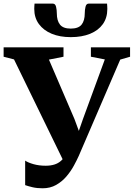

<svg xmlns="http://www.w3.org/2000/svg" viewBox="-40 -998 721 1034"><path d="M189.5 16Q159.5 16 136 10.5Q112.5 5 95.5 -1V-133Q110.5 -122.5 140.2 -114Q170 -105.5 206 -105.5Q232 -105.5 252.5 -111.8Q273 -118 288.5 -131.8Q304 -145.5 314 -167.5V-106L35.5 -678L-20.5 -692.5V-743H302V-692.5L223.5 -677L361 -357L405.5 -236.5L363 -231L407 -357.5L524.5 -678L449.5 -692.5V-743H660.5V-692.5L607.5 -677L384 -158Q373.5 -134.5 357.2 -104.8Q341 -75 317.5 -47.5Q294 -20 262.2 -2Q230.5 16 189.5 16ZM244.5 -978.5Q258 -978.5 262 -961.2Q266 -944 266 -926.5Q266 -887 283 -865.5Q300 -844 341 -844Q382.5 -844 399.5 -865.5Q416.5 -887 416.5 -926.5Q416.5 -944 420.5 -961.2Q424.5 -978.5 437.5 -978.5H536.5Q537 -971.5 537.5 -964.5Q538 -957.5 538 -950Q538 -902 513.8 -868Q489.5 -834 445.2 -816Q401 -798 341 -798Q282.5 -798 238.5 -816.2Q194.5 -834.5 169.5 -868.5Q144.5 -902.5 144.5 -950Q144.5 -957.5 145 -964.5Q145.5 -971.5 146 -978.5Z"/></svg>

Font: Merriweather 60pt ExtraBold
Style: Regular
Weight: 800
Version: Version 2.100